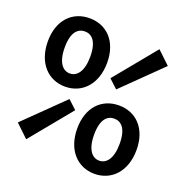

<svg xmlns="http://www.w3.org/2000/svg" viewBox="-120 -756 840 876"><g transform="rotate(20 299.5 -318.0)"><path d="M169 -316C252 -316 313 -380 313 -484C313 -588 252 -648 169 -648C86 -648 25 -588 25 -484C25 -380 86 -316 169 -316ZM169 -380C135 -380 107 -411 107 -484C107 -558 135 -584 169 -584C203 -584 231 -558 231 -484C231 -411 203 -380 169 -380ZM85 -30 250 -231 208 -270 23 -89ZM516 -624 351 -423 393 -384 578 -565ZM431 12C514 12 575 -52 575 -156C575 -260 514 -320 431 -320C348 -320 287 -260 287 -156C287 -52 348 12 431 12ZM431 -52C397 -52 369 -83 369 -156C369 -230 397 -256 431 -256C465 -256 493 -230 493 -156C493 -83 465 -52 431 -52Z"/></g></svg>

Font: Source Code Pro Semibold
Style: Regular
Weight: 600
Monospace: yes
Designer: Paul D. Hunt
Foundry: Adobe Systems Incorporated
Version: Version 1.017;PS 1.000;hotconv 1.0.70;makeotf.lib2.5.5900